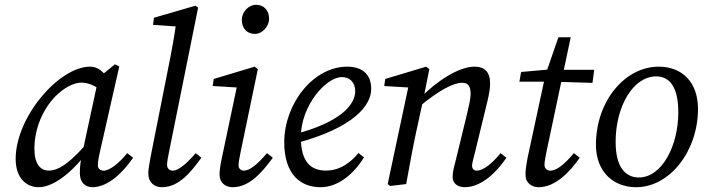

<svg xmlns="http://www.w3.org/2000/svg" viewBox="-20 -764 2928 797"><path d="M140.3 13.1C211.2 13.1 300 -66.5 369.7 -169.8L360.8 -192.1C274.1 -88.7 224.4 -55.9 182.7 -55.9C146.8 -55.9 122.8 -84.8 122.8 -145.8C122.8 -234.3 160.7 -312.9 208.7 -362.8C245.3 -400.4 286.8 -421.1 318.6 -421.1C353.4 -421.1 387.2 -400.3 412.1 -379.5L449 -405.1C422.9 -450.8 396.7 -487.3 353.8 -487.3C225.3 -487.3 45 -278.6 45 -104.5C45 -22 92.1 13.1 140.3 13.1ZM363.2 13.1C430.4 13.1 492.6 -51.1 532.5 -109.2L508.3 -128.3C473.4 -85.4 434.8 -55.6 410 -55.6C397 -55.6 386.2 -63.5 386.2 -77.5C386.2 -89.5 389.2 -110.3 395.1 -135.1L475.1 -488L457.2 -497.1L389.2 -441.8L321.4 -127.7C314.4 -94.8 311.4 -73.7 311.4 -44.8C311.4 -5.2 335.6 13.1 363.2 13.1Z M652.2 13.1C722.6 13.1 772.9 -50 815.8 -109.2L792.6 -128.3C752.8 -82.4 719.1 -55.6 698.3 -55.6C685.3 -55.6 673.4 -63.5 673.4 -79.5C673.4 -89.5 676.4 -110.3 682.4 -137.1L802.4 -732.3L791.3 -740.4L619.2 -690.3L615.2 -661L732.4 -652.7L713.4 -683.8C704.4 -614.7 691.3 -545.6 677.3 -476.6L604.9 -111.7C598.7 -77 595.6 -58.6 595.6 -45.2C595.6 -6.1 620.7 13.1 652.2 13.1Z M891.4 -38.3C891.4 -4.1 917.5 13.1 945 13.1C1016.4 13.1 1067.7 -49 1112.6 -109.2L1088.4 -128.3C1047.6 -80.4 1015.9 -55.6 992.1 -55.6C981.1 -55.6 970.2 -63.5 970.2 -77.5C970.2 -89.5 974.2 -110.3 979.2 -135.1L1050.3 -477.2L1037.2 -487.3L867.1 -436.2L863 -407L982.4 -399.7L965.3 -414.1L901.5 -111C892.6 -70.3 891.4 -52.7 891.4 -38.3ZM1038.3 -623.2C1068.7 -623.2 1097 -654.3 1097 -685.8C1097 -721.9 1074.8 -744.1 1042.6 -744.1C1012.2 -744.1 983.8 -715 983.8 -681.5C983.8 -645.3 1006.2 -623.2 1038.3 -623.2Z M1310.6 13.1C1384.5 13.1 1448.9 -42.6 1490.9 -110.8L1467.7 -128.9C1440.6 -94.7 1395.6 -55.9 1332.7 -55.9C1267.8 -55.9 1228.8 -94.9 1228.8 -194.4C1228.8 -327.2 1334.3 -444 1399 -444C1431.7 -444 1454.6 -422.2 1454.6 -385.3C1454.6 -328.1 1389.8 -254.9 1202.9 -206.9L1206.9 -169C1453.6 -234.5 1520.9 -329.2 1520.9 -394.9C1520.9 -454 1485.5 -487.3 1420.9 -487.3C1281.1 -487.3 1159.9 -334.3 1159.9 -173C1159.9 -45.3 1223.1 13.1 1310.6 13.1Z M1858.8 -29.5C1858.8 -4.1 1878 13.1 1909.4 13.1C1977.9 13.1 2043 -50 2082 -109.2L2057.8 -128.3C2021.9 -83.4 1984.3 -55.6 1959.5 -55.6C1947.6 -55.6 1939.6 -62.6 1939.6 -76.5C1939.6 -86.5 1945.6 -107.3 1952.5 -135.1L1997.6 -320.2C2005.6 -353.2 2014.4 -386.1 2014.4 -417.9C2014.4 -464.2 1992.2 -487.3 1950.1 -487.3C1884 -487.3 1793.3 -427.6 1726 -359.2L1721.2 -322C1800.4 -387.6 1861 -420.4 1898.8 -420.4C1920.6 -420.4 1933.6 -409.4 1933.6 -373.8C1933.6 -353.9 1925.7 -321 1917.7 -287.1L1874.8 -110.8C1864.9 -70.1 1858.8 -52.7 1858.8 -29.5ZM1666.1 0C1679.2 -71 1691.2 -140.1 1706.2 -210.1L1737.2 -352.2L1762.2 -477.2L1749 -487.3L1579.1 -436.2L1575 -407L1695.2 -399.6L1677.3 -414L1589.3 -0.1L1599.4 8L1666.1 0Z M2136 -425H2274.5L2439.4 -420L2446.5 -474.2H2278.6V-477.3L2143.1 -465.2L2136 -425ZM2170.5 -111.1C2162.5 -70.3 2161.4 -52.8 2161.4 -38.4C2161.4 -4.1 2187.5 13.1 2216 13.1C2284.4 13.1 2344.6 -49 2386.5 -109.2L2362.3 -128.3C2321.6 -80.4 2290.8 -55.6 2264 -55.6C2252.1 -55.6 2240.2 -63.5 2240.2 -79.5C2240.2 -89.5 2243.2 -110.3 2249.1 -137.1L2349.1 -609.3H2298L2244.3 -454L2170.5 -111.1Z M2620.6 13.1C2761.2 13.1 2877.4 -138.1 2877.4 -311.9C2877.4 -425.4 2809.1 -487.3 2714.7 -487.3C2573 -487.3 2453.8 -343 2453.8 -163.3C2453.8 -48.9 2528.1 13.1 2620.6 13.1ZM2631.6 -27.3C2576.1 -27.3 2535.5 -69.8 2535.5 -175.3C2535.5 -323.9 2609 -446.9 2703.6 -446.9C2758.1 -446.9 2795.7 -405.4 2795.7 -297.1C2795.7 -162.9 2730 -27.3 2631.6 -27.3Z"/></svg>

Font: Source Serif Variable
Style: Italic
Weight: 389
Italic angle: -12°
Designer: Frank Grießhammer
Foundry: Adobe Systems Incorporated
Version: Version 3.001;hotconv 1.0.111;makeotfexe 2.5.65597